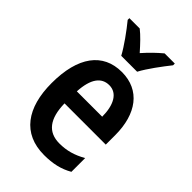

<svg xmlns="http://www.w3.org/2000/svg" viewBox="-232 -852 948 948"><g transform="rotate(45 242.5 -378.0)"><path d="M190 -606H301C324 -650 373 -715 404 -754V-766H333C302 -740 278 -717 245 -680C215 -714 186 -745 159 -766H87V-754C120 -714 168 -648 190 -606ZM249 -552C117 -552 42 -452 42 -268C42 -96 117 10 267 10C328 10 376 -1 421 -27V-123C373 -96 331 -84 280 -84C200 -84 160 -137 158 -242H446V-308C446 -456 376 -552 249 -552ZM251 -462C308 -462 336 -406 336 -327H159C164 -419 197 -462 251 -462Z"/></g></svg>

Font: Noto Sans Khmer Condensed SemiBold
Style: Regular
Weight: 600
Width: 3
Designer: Danh Hong and the Monotype Design Team
Foundry: Monotype Imaging Inc.
Version: Version 2.004